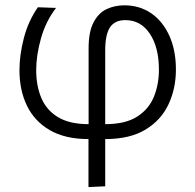

<svg xmlns="http://www.w3.org/2000/svg" viewBox="-20 -526 752 740"><path d="M321 195V10Q231 10 171.8 -24.5Q112.5 -59 83.8 -118.8Q55 -178.5 55 -255.5Q55 -314 72 -379.5Q89 -445 126 -498L196 -495.5Q156.5 -444 138 -378.5Q119.5 -313 119.5 -255.5Q119.5 -195.5 139.2 -148.5Q159 -101.5 203.5 -74.5Q248 -47.5 321.5 -47.5V-340Q321.5 -404 340.8 -440.2Q360 -476.5 391.2 -491Q422.5 -505.5 459 -505.5Q518 -505.5 562.8 -474.8Q607.5 -444 632.8 -388Q658 -332 658 -258Q658 -185 629.5 -124Q601 -63 540.8 -26.5Q480.5 10 385.5 10V192ZM385.5 -331.5V-47.5Q463 -47.5 508.2 -76.2Q553.5 -105 573 -152.8Q592.5 -200.5 592.5 -257.5Q592.5 -343.5 557.5 -396Q522.5 -448.5 463 -448.5Q423 -448.5 404.2 -421Q385.5 -393.5 385.5 -331.5Z"/></svg>

Font: Heraclito Light
Style: Regular
Weight: 300
Designer: Kostas Bartsokas (font) & Cristiano Sobral (main changes)
Foundry: Kostas Bartsokas (font) & Cristiano Sobral (main changes)
Version: Version 1.00;July 8, 2020;FontCreator 13.0.0.2655 64-bit